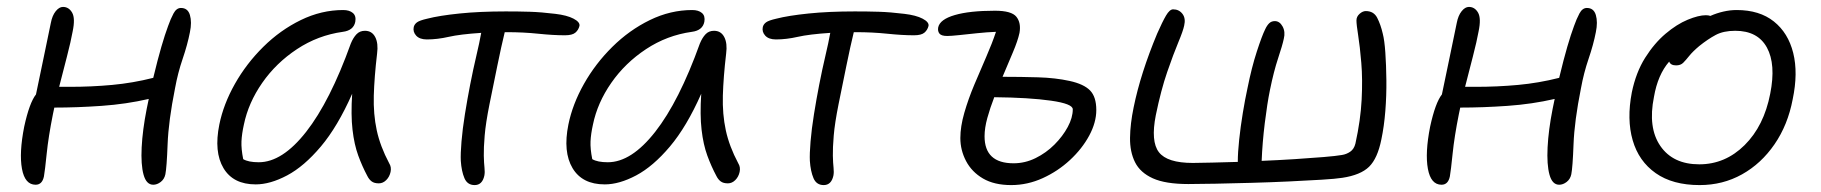

<svg xmlns="http://www.w3.org/2000/svg" viewBox="-20 -523 5264 555"><path d="M83 11Q52 11 43.5 -35Q35 -81 50 -157Q65 -226 84 -250Q95 -303 106.5 -358Q118 -413 127 -457Q131 -478 141 -490.5Q151 -503 162 -503Q179 -503 188.5 -486.5Q198 -470 190 -432Q185 -404 173.5 -359.5Q162 -315 151 -272Q159 -272 166.5 -272Q174 -272 182 -272Q244 -272 304 -277.5Q364 -283 423 -298Q436 -352 446.5 -388Q457 -424 466 -448Q473 -468 481.5 -484Q490 -500 503 -500Q523 -500 529 -479.5Q535 -459 529 -430Q522 -394 508 -353Q494 -312 486 -268Q467 -173 464.5 -106Q462 -39 458 -19Q455 -5 444.5 3Q434 11 423 11Q403 11 395 -18Q387 -47 389.5 -97Q392 -147 404 -208Q407 -223 410 -237Q345 -222 274 -217Q203 -212 137 -212Q135 -201 133 -193Q120 -128 115 -79Q110 -30 107 -13Q102 11 83 11Z M719 10Q654 10 626 -37Q598 -84 614 -163Q626 -222 659 -280.5Q692 -339 741 -387.5Q790 -436 849.5 -465Q909 -494 972 -494Q990 -494 1000 -485.5Q1010 -477 1007 -460Q1002 -435 971 -431Q899 -421 838.5 -381Q778 -341 738 -283.5Q698 -226 685 -163Q679 -136 678 -114.5Q677 -93 683 -63Q698 -54 728 -54Q796 -54 865 -142Q934 -230 994 -397Q1001 -414 1010.5 -424Q1020 -434 1035 -434Q1055 -434 1064.5 -416Q1074 -398 1070 -368Q1062 -300 1060.5 -246.5Q1059 -193 1069 -146.5Q1079 -100 1105 -51Q1112 -40 1109 -26Q1106 -12 1096.5 -2.5Q1087 7 1075 7Q1062 7 1054.5 1.5Q1047 -4 1042 -14Q1027 -42 1015.5 -73.5Q1004 -105 999 -148Q994 -191 998 -252Q956 -157 907.5 -99.5Q859 -42 810 -16Q761 10 719 10Z M1352 12Q1331 12 1322.5 -8Q1314 -28 1312 -58Q1311 -78 1314 -114Q1317 -150 1324 -193.5Q1331 -237 1339 -278Q1348 -324 1357 -362Q1366 -400 1371 -428Q1310 -424 1277 -416.5Q1244 -409 1214 -409Q1193 -409 1183 -420Q1173 -431 1176 -445Q1178 -453 1185.5 -458.5Q1193 -464 1215 -469Q1250 -478 1308.5 -484Q1367 -490 1442 -490Q1479 -490 1511.5 -489Q1544 -488 1585 -483Q1619 -479 1638 -469Q1657 -459 1655 -448Q1652 -436 1643 -428.5Q1634 -421 1613 -421Q1579 -421 1536 -425.5Q1493 -430 1445 -430H1439Q1429 -389 1417.5 -332.5Q1406 -276 1395 -222Q1384 -167 1381 -131Q1378 -95 1378.5 -73Q1379 -51 1380.5 -38Q1382 -25 1380 -15Q1374 12 1352 12Z M1728 10Q1663 10 1635 -37Q1607 -84 1623 -163Q1635 -222 1668 -280.5Q1701 -339 1750 -387.5Q1799 -436 1858.5 -465Q1918 -494 1981 -494Q1999 -494 2009 -485.5Q2019 -477 2016 -460Q2011 -435 1980 -431Q1908 -421 1847.5 -381Q1787 -341 1747 -283.5Q1707 -226 1694 -163Q1688 -136 1687 -114.5Q1686 -93 1692 -63Q1707 -54 1737 -54Q1805 -54 1874 -142Q1943 -230 2003 -397Q2010 -414 2019.5 -424Q2029 -434 2044 -434Q2064 -434 2073.5 -416Q2083 -398 2079 -368Q2071 -300 2069.5 -246.5Q2068 -193 2078 -146.5Q2088 -100 2114 -51Q2121 -40 2118 -26Q2115 -12 2105.5 -2.5Q2096 7 2084 7Q2071 7 2063.5 1.5Q2056 -4 2051 -14Q2036 -42 2024.5 -73.5Q2013 -105 2008 -148Q2003 -191 2007 -252Q1965 -157 1916.5 -99.5Q1868 -42 1819 -16Q1770 10 1728 10Z M2361 12Q2340 12 2331.5 -8Q2323 -28 2321 -58Q2320 -78 2323 -114Q2326 -150 2333 -193.5Q2340 -237 2348 -278Q2357 -324 2366 -362Q2375 -400 2380 -428Q2319 -424 2286 -416.5Q2253 -409 2223 -409Q2202 -409 2192 -420Q2182 -431 2185 -445Q2187 -453 2194.5 -458.5Q2202 -464 2224 -469Q2259 -478 2317.5 -484Q2376 -490 2451 -490Q2488 -490 2520.5 -489Q2553 -488 2594 -483Q2628 -479 2647 -469Q2666 -459 2664 -448Q2661 -436 2652 -428.5Q2643 -421 2622 -421Q2588 -421 2545 -425.5Q2502 -430 2454 -430H2448Q2438 -389 2426.5 -332.5Q2415 -276 2404 -222Q2393 -167 2390 -131Q2387 -95 2387.5 -73Q2388 -51 2389.5 -38Q2391 -25 2389 -15Q2383 12 2361 12Z M2903 12Q2854 12 2821.5 -7Q2789 -26 2772.5 -57.5Q2756 -89 2756 -124Q2756 -157 2767.5 -197Q2779 -237 2796.5 -278.5Q2814 -320 2831 -359Q2848 -398 2859 -431Q2833 -430 2804.5 -427Q2776 -424 2752.5 -421.5Q2729 -419 2718 -419Q2701 -419 2695.5 -426Q2690 -433 2692 -444Q2697 -467 2740 -479.5Q2783 -492 2856 -492Q2904 -492 2918 -474.5Q2932 -457 2927 -428Q2922 -405 2908 -372Q2894 -339 2878 -301Q2931 -301 2981 -299.5Q3031 -298 3072 -289Q3113 -280 3131 -261.5Q3149 -243 3149 -205Q3149 -169 3128.5 -131Q3108 -93 3073 -60.5Q3038 -28 2994 -8Q2950 12 2903 12ZM2826 -129Q2826 -51 2910 -51Q2943 -51 2973.5 -66Q3004 -81 3028 -105Q3052 -129 3066.5 -156Q3081 -183 3081 -207Q3081 -223 3018 -232Q2955 -241 2854 -242Q2842 -211 2834 -182Q2826 -153 2826 -129Z M3415 9Q3349 9 3312.5 -7.5Q3276 -24 3261 -54Q3246 -84 3246.5 -124.5Q3247 -165 3257 -213Q3277 -311 3325 -426Q3340 -460 3350.5 -478Q3361 -496 3371 -496Q3388 -496 3398 -483Q3408 -470 3403 -449Q3400 -434 3386 -400.5Q3372 -367 3354 -315Q3336 -263 3321 -190Q3306 -114 3330 -83Q3354 -52 3428 -52Q3450 -52 3484 -53Q3518 -54 3558 -55Q3558 -82 3562 -119.5Q3566 -157 3572.5 -196.5Q3579 -236 3586 -268Q3598 -328 3613 -374Q3628 -420 3637 -438Q3642 -449 3648.5 -455.5Q3655 -462 3665 -462Q3679 -462 3687.5 -446.5Q3696 -431 3691 -411Q3687 -392 3674.5 -354.5Q3662 -317 3651 -263Q3643 -224 3636 -167Q3629 -110 3627 -58Q3676 -60 3722.5 -63Q3769 -66 3805.5 -69Q3842 -72 3859 -75Q3872 -77 3883 -84.5Q3894 -92 3898 -108Q3913 -176 3916 -235Q3919 -294 3915 -341.5Q3911 -389 3906 -420.5Q3901 -452 3901 -464Q3901 -475 3910 -483Q3919 -491 3928 -491Q3951 -491 3961 -471.5Q3971 -452 3977 -426Q3982 -407 3984.5 -371Q3987 -335 3987.5 -291Q3988 -247 3984.5 -202.5Q3981 -158 3973 -120Q3962 -65 3937.5 -41Q3913 -17 3860 -9Q3841 -6 3800 -3.5Q3759 -1 3706 1.5Q3653 4 3597.5 5.5Q3542 7 3494 8Q3446 9 3415 9Z M4147 11Q4116 11 4107.5 -35Q4099 -81 4114 -157Q4129 -226 4148 -250Q4159 -303 4170.5 -358Q4182 -413 4191 -457Q4195 -478 4205 -490.5Q4215 -503 4226 -503Q4243 -503 4252.5 -486.5Q4262 -470 4254 -432Q4249 -404 4237.5 -359.5Q4226 -315 4215 -272Q4223 -272 4230.5 -272Q4238 -272 4246 -272Q4308 -272 4368 -277.5Q4428 -283 4487 -298Q4500 -352 4510.5 -388Q4521 -424 4530 -448Q4537 -468 4545.5 -484Q4554 -500 4567 -500Q4587 -500 4593 -479.5Q4599 -459 4593 -430Q4586 -394 4572 -353Q4558 -312 4550 -268Q4531 -173 4528.5 -106Q4526 -39 4522 -19Q4519 -5 4508.5 3Q4498 11 4487 11Q4467 11 4459 -18Q4451 -47 4453.5 -97Q4456 -147 4468 -208Q4471 -223 4474 -237Q4409 -222 4338 -217Q4267 -212 4201 -212Q4199 -201 4197 -193Q4184 -128 4179 -79Q4174 -30 4171 -13Q4166 11 4147 11Z M4893 12Q4815 12 4766 -22.5Q4717 -57 4699.5 -117.5Q4682 -178 4697 -256Q4709 -314 4735.5 -356Q4762 -398 4794.5 -425.5Q4827 -453 4858.5 -466Q4890 -479 4911 -479Q4919 -479 4924 -477Q4942 -485 4961.5 -489.5Q4981 -494 5000 -494Q5066 -494 5107.5 -461Q5149 -428 5163.5 -370Q5178 -312 5162 -236Q5148 -162 5109.5 -106Q5071 -50 5015.5 -19Q4960 12 4893 12ZM4761 -243Q4743 -154 4779.5 -101Q4816 -48 4892 -48Q4967 -48 5023 -103.5Q5079 -159 5097 -252Q5114 -337 5087.5 -385.5Q5061 -434 4996 -434Q4962 -434 4939.5 -422Q4917 -410 4892 -390Q4873 -374 4863 -361.5Q4853 -349 4845.5 -341.5Q4838 -334 4825 -334Q4809 -334 4805 -345Q4772 -307 4761 -243Z"/></svg>

Font: Shantell Sans Normal
Style: Italic
Weight: 300
Italic angle: -11.31°
Designer: Stephen Nixon, Anya Danilova, Shantell Martin
Foundry: Arrow Type
Version: Version 1.008;[a672d596b]